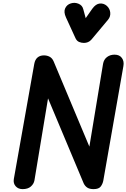

<svg xmlns="http://www.w3.org/2000/svg" viewBox="-20 -1313 878 1333"><path d="M137 0Q106.5 0 88.8 -20Q71 -40 76 -70L218 -870Q223.5 -899.5 240.8 -914Q258 -928.5 285 -928.5Q307 -928.5 325 -918.8Q343 -909 352.5 -886.5L600.5 -295L695.5 -870Q701 -900.5 723 -917Q745 -933.5 775 -933.5Q810 -933.5 826.5 -910.2Q843 -887 836.5 -853L697 -58Q692.5 -35.5 679 -17.8Q665.5 0 629.5 0Q602 0 586 -10.5Q570 -21 561 -40L313.5 -630L219 -60Q214.5 -36 194 -18Q173.5 0 137 0ZM563 -1015Q546 -1015 529.8 -1021.5Q513.5 -1028 504 -1048L438 -1192Q420.5 -1230.5 432.8 -1256Q445 -1281.5 472 -1289.5Q499 -1298 525.2 -1287Q551.5 -1276 558 -1249.5L575 -1187L620.5 -1252Q645 -1286 672.8 -1288.5Q700.5 -1291 722 -1272Q743 -1252.5 745.5 -1225.2Q748 -1198 730.5 -1176.5L615.5 -1039Q604.5 -1026 590.8 -1020.5Q577 -1015 563 -1015Z"/></svg>

Font: Edu VIC WA NT Hand
Style: Regular
Weight: 400
Designer: Tina and Corey Anderson, Eben Sorkin, Mirko Velimirovic
Foundry: Google for Education
Version: Version 1.000